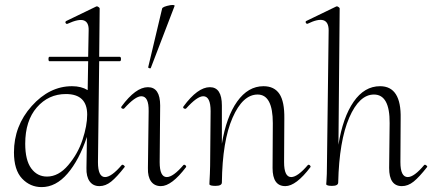

<svg xmlns="http://www.w3.org/2000/svg" viewBox="-20 -751 1765 784"><path d="M477 -77Q480 -80 485.5 -76Q491 -72 489 -69Q457 -28 434 -9.5Q411 9 386 9Q360 9 346 -10.5Q332 -30 333 -65L335 -192Q303 -97 255.5 -42Q208 13 150 13Q103 13 70 -22Q37 -57 37 -129Q37 -237 109.5 -318Q182 -399 274 -399Q312 -399 338 -383L340 -501H182Q178 -501 178 -510Q178 -519 182 -519H340L342 -627Q343 -660 322.5 -667.5Q302 -675 256 -654Q253 -652 250 -654.5Q247 -657 247 -660Q247 -663 250 -665L374 -725Q377 -726 382 -722.5Q387 -719 387 -717L385 -519H469Q474 -519 474 -510Q474 -501 469 -501H385L380 -89Q380 -28 409 -28Q435 -28 477 -77ZM172 -30Q219 -30 258.5 -76.5Q298 -123 317 -180.5Q336 -238 336 -283Q336 -367 249 -367Q178 -367 130.5 -312.5Q83 -258 83 -164Q83 -97 107.5 -63.5Q132 -30 172 -30Z M596 -474Q596 -472 593 -472Q590 -472 587.5 -473.5Q585 -475 585 -476L642 -716Q644 -724 676 -730Q694 -732 693 -727ZM637 9Q611 9 597 -10Q583 -29 584 -65L587 -297Q588 -358 557 -358Q532 -358 487 -308Q485 -306 481 -307Q477 -308 475.5 -310.5Q474 -313 476 -316Q534 -395 584 -395Q634 -395 634 -320L632 -89Q632 -28 661 -28Q687 -28 729 -77Q731 -79 734 -78Q737 -77 739 -74Q741 -71 740 -69Q681 9 637 9Z M1237 -77Q1239 -79 1242 -78Q1245 -77 1247 -74Q1249 -71 1248 -69Q1189 9 1145 9Q1093 9 1093 -65L1094 -248Q1094 -365 1032 -365Q971 -365 929.5 -270Q888 -175 886 -6Q886 8 860 8Q838 8 835 2Q835 1 835.5 -11Q836 -23 837 -41Q838 -59 838 -74L840 -297Q840 -358 810 -358Q785 -358 740 -308Q738 -306 734 -307Q730 -308 728.5 -310.5Q727 -313 729 -316Q787 -395 837 -395Q886 -395 886 -320V-164Q904 -274 948.5 -336.5Q993 -399 1056 -399Q1100 -399 1121 -367.5Q1142 -336 1141 -267L1140 -89Q1140 -28 1169 -28Q1195 -28 1237 -77Z M1712 -77Q1715 -80 1720.5 -76Q1726 -72 1724 -69Q1692 -28 1669 -9.5Q1646 9 1621 9Q1569 9 1569 -65L1571 -248Q1572 -365 1507 -365Q1447 -365 1406 -270.5Q1365 -176 1361 -6Q1361 8 1336 8Q1315 8 1312 2Q1312 1 1313 -11Q1314 -23 1314.5 -41Q1315 -59 1315 -74L1322 -627Q1322 -696 1236 -654Q1233 -653 1230.5 -655.5Q1228 -658 1228 -661Q1228 -664 1230 -665L1354 -725Q1357 -726 1362 -722.5Q1367 -719 1367 -717L1362 -160Q1380 -272 1424 -335.5Q1468 -399 1532 -399Q1619 -399 1616 -267L1615 -89Q1615 -28 1645 -28Q1671 -28 1712 -77Z"/></svg>

Font: Cormorant Upright Light
Style: Regular
Weight: 300
Designer: Christian Thalmann (Catharsis Fonts)
Foundry: Catharsis Fonts
Version: Version 3.302;PS 003.302;hotconv 1.0.88;makeotf.lib2.5.64775